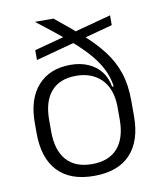

<svg xmlns="http://www.w3.org/2000/svg" viewBox="-78 -726 669 800"><g transform="rotate(-10 256.5 -325.5)"><path d="M256.5 12Q155.5 12 103 -43.8Q50.5 -99.5 50.5 -204.5V-249Q50.5 -350 100.5 -405.5Q150.5 -461 238.5 -461Q281 -461 314 -446.2Q347 -431.5 367.5 -404.8Q388 -378 394 -341L410.5 -343.5L401.5 -259.5Q400.5 -297 389.5 -325.5Q378.5 -354 358.8 -373.2Q339 -392.5 312.5 -402.2Q286 -412 254 -412Q184 -412 147.8 -370.2Q111.5 -328.5 111.5 -250V-201Q111.5 -122 148.5 -80Q185.5 -38 256.5 -38Q327.5 -38 364.5 -80Q401.5 -122 401.5 -201Q401.5 -223.5 401.5 -244.8Q401.5 -266 401.5 -290Q401 -304.5 401 -314.5Q401 -324.5 401.5 -338Q395.5 -382 375.8 -419.8Q356 -457.5 321.5 -494.8Q287 -532 237.8 -572.8Q188.5 -613.5 124 -663H202.5Q266 -612 314.5 -568.8Q363 -525.5 396 -481.8Q429 -438 445.8 -387.2Q462.5 -336.5 462.5 -270V-204.5Q462.5 -99.5 410 -43.8Q357.5 12 256.5 12ZM105 -505V-546.5L437 -635.5V-594Z"/></g></svg>

Font: Anek Telugu Light
Style: Regular
Weight: 300
Version: Version 1.003